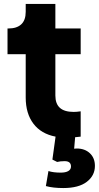

<svg xmlns="http://www.w3.org/2000/svg" viewBox="-20 -690 500 971"><path d="M212 251 225 175Q249 183 287 183Q312 183 325.5 175Q339 167 339 152Q339 125 307 125Q285 125 269 129L245 117L261 1Q188 -13 149 -64.5Q110 -116 110 -197V-416H18V-546H23Q65 -546 87.5 -567Q110 -588 110 -630V-670H260V-546H388V-416H260V-207Q260 -165 283 -144.5Q306 -124 353 -124Q367 -124 388 -127V1L360 4L355 62L368 61Q409 61 434.5 85Q460 109 460 149Q460 198 419 229.5Q378 261 300 261Q248 261 212 251Z"/></svg>

Font: Eudoxus Sans ExtraBold
Style: Regular
Weight: 800
Designer: Stijn de Vries
Foundry: tokotype
Version: Version 2.005